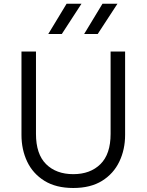

<svg xmlns="http://www.w3.org/2000/svg" viewBox="-20 -970 768 1006"><path d="M364 15Q273.5 15 213 -22.5Q152.5 -60 122.5 -123Q92.5 -186 92.5 -263V-700H168.5V-268.5Q168.5 -162.5 221.5 -110Q274.5 -57.5 364 -57.5Q453 -57.5 506.2 -110Q559.5 -162.5 559.5 -268.5V-700H635.5V-263Q635.5 -186.5 605.2 -123.2Q575 -60 514.8 -22.5Q454.5 15 364 15ZM421 -792 517 -950.5H595.5L492 -792ZM233 -792 329 -950.5H407L304 -792Z"/></svg>

Font: Geologica ExtraLight
Style: Regular
Weight: 200
Designer: Sindre Bremnes, Frode Helland
Foundry: Monokrom Skriftforlag AS
Version: Version 1.010; ttfautohint (v1.8.4.7-5d5b);gftools[0.9.28]